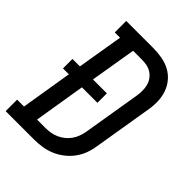

<svg xmlns="http://www.w3.org/2000/svg" viewBox="-235 -841 947 947"><g transform="rotate(45 238.0 -367.5)"><path d="M-24 0V-80H24L68 -349H27V-415H79L119 -655H82V-735H270Q302 -735 332.5 -729.5Q363 -724 389 -710Q415 -696 434 -673Q453 -650 462.5 -621.5Q472 -593 472.5 -561.5Q473 -530 467 -498L417 -196Q413 -168 403 -141Q393 -114 375.5 -90.5Q358 -67 334 -48.5Q310 -30 283 -19Q256 -8 228 -4Q200 0 173 0ZM173 -80Q191 -80 209 -83Q227 -86 244 -93.5Q261 -101 276 -113Q291 -125 302 -140.5Q313 -156 319.5 -173.5Q326 -191 329 -209L379 -511Q382 -530 382 -548.5Q382 -567 377.5 -584Q373 -601 363 -615Q353 -629 338.5 -638.5Q324 -648 306.5 -651.5Q289 -655 270 -655H210L170 -415H267V-349H159L115 -80Z"/></g></svg>

Font: Iosevka Slab Medium Oblique
Style: Regular
Weight: 500
Italic angle: -9°
Monospace: yes
Designer: Belleve Invis
Foundry: Belleve Invis
Version: Version 11.1.1; ttfautohint (v1.8.3)